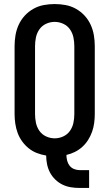

<svg xmlns="http://www.w3.org/2000/svg" viewBox="-20 -763 540 948"><path d="M373 165Q351 165 329.5 161.5Q308 158 288.5 148.5Q269 139 253 123.5Q237 108 227 89Q217 70 212.5 48.5Q208 27 208 5Q184 1 162 -7.5Q140 -16 121.5 -31Q103 -46 89 -65.5Q75 -85 67 -107Q59 -129 55.5 -152.5Q52 -176 52 -200V-535Q52 -562 56.5 -589Q61 -616 72.5 -641Q84 -666 102.5 -686Q121 -706 145 -719.5Q169 -733 196 -738Q223 -743 250 -743Q277 -743 304 -738Q331 -733 355 -719.5Q379 -706 397.5 -686Q416 -666 427.5 -641Q439 -616 443.5 -589Q448 -562 448 -535V-200Q448 -178 445 -155.5Q442 -133 434.5 -112Q427 -91 415 -72Q403 -53 386.5 -38Q370 -23 350 -13Q330 -3 308 2Q308 16 311.5 30Q315 44 323.5 55Q332 66 345.5 71.5Q359 77 373 77H420V165ZM250 -80Q272 -80 292.5 -89.5Q313 -99 325.5 -117Q338 -135 342.5 -156.5Q347 -178 347 -200V-535Q347 -557 342.5 -578.5Q338 -600 325.5 -618Q313 -636 292.5 -645.5Q272 -655 250 -655Q228 -655 207.5 -645.5Q187 -636 174.5 -618Q162 -600 157.5 -578.5Q153 -557 153 -535V-200Q153 -178 157.5 -156.5Q162 -135 174.5 -117Q187 -99 207.5 -89.5Q228 -80 250 -80Z"/></svg>

Font: Iosevka SS18 Semibold
Style: Regular
Weight: 600
Monospace: yes
Designer: Belleve Invis
Foundry: Belleve Invis
Version: Version 25.1.1; ttfautohint (v1.8.4)